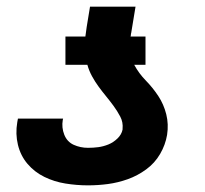

<svg xmlns="http://www.w3.org/2000/svg" viewBox="-20 -550 616 578"><path d="M245 8Q275 8 305 4Q335 0 364.5 -10.5Q394 -21 420 -40Q446 -59 462 -86.5Q478 -114 483 -144Q488 -176 480.5 -206Q473 -236 456.5 -261Q440 -286 419 -307.5Q398 -329 384 -355H418V-440H373Q374 -443 374 -445.5Q374 -448 375 -451L388 -530H251L241 -469Q240 -462 239 -454.5Q238 -447 237 -440H177V-355H243Q248 -337 257 -320.5Q266 -304 277 -289Q288 -274 299.5 -260Q311 -246 322 -231Q333 -216 342 -199Q351 -182 349 -162V-160Q346 -145 333.5 -133Q321 -121 306 -115Q291 -109 276 -107Q261 -105 245 -105Q222 -105 202 -114Q182 -123 173.5 -144.5Q165 -166 169 -189L170 -193H34Q33 -188 32 -182Q26 -147 34 -114Q42 -81 63 -56.5Q84 -32 113.5 -17.5Q143 -3 177 2.5Q211 8 245 8Z"/></svg>

Font: Iosevka Sparkle Extrabold
Style: Italic
Weight: 800
Italic angle: -9°
Designer: Belleve Invis
Foundry: Belleve Invis
Version: Version 4.5.0; ttfautohint (v1.8.3)